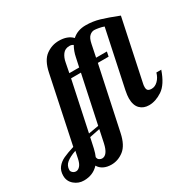

<svg xmlns="http://www.w3.org/2000/svg" viewBox="-417 -967 1447 1435"><g transform="rotate(-30 306.5 -249.5)"><path d="M-209 142Q-209 99 -187 71Q-165 43 -129.5 26.5Q-94 10 -36 -8L84 -579Q104 -675 154.5 -712Q205 -749 266 -749Q341 -749 381 -707Q427 -749 498 -749Q559 -749 616.5 -732Q674 -715 763 -680L653 -160Q649 -145 649 -128Q649 -108 658.5 -99.5Q668 -91 690 -91Q719 -91 744 -115.5Q769 -140 780 -179H822Q785 -71 727 -32.5Q669 6 612 6Q564 6 534.5 -24Q505 -54 505 -114Q505 -139 513 -179L617 -670Q599 -677 573.5 -681.5Q548 -686 535 -686Q514 -686 495 -669Q476 -652 467 -607L445 -500H538L530 -460H437L322 80Q302 174 253 212Q204 250 146 250Q108 250 80 236Q52 222 37 196Q-12 250 -91 250Q-138 250 -173.5 219.5Q-209 189 -209 142ZM299 -500 316 -579Q325 -625 348 -666Q335 -676 316 -676Q278 -676 257.5 -649Q237 -622 230 -582L214 -500ZM204 -51 291 -460H206L116 -36ZM176 83 199 -26 110 -8 91 80Q82 118 71 142Q73 160 85 167.5Q97 175 108 175Q156 175 176 83ZM-49 83 -37 25Q-90 43 -119 66.5Q-148 90 -148 128Q-148 140 -136 150.5Q-124 161 -108 161Q-90 161 -73.5 142.5Q-57 124 -49 83Z"/></g></svg>

Font: Lobster
Style: Regular
Weight: 400
Designer: Impallari Type
Foundry: Impallari Type
Version: Version 2.100